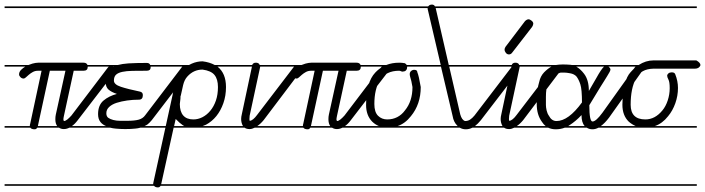

<svg xmlns="http://www.w3.org/2000/svg" viewBox="-20 -570 3070 836"><path d="M385 -280H362V-279Q362 -262 344 -262H301L258 -64Q256 -55 256 -49Q256 -47 258 -43Q265 -43 273.5 -50Q282 -57 291 -67L449 -275Q455 -283 462 -283Q469 -283 475.5 -277.5Q482 -272 482 -266Q482 -258 478 -254L318 -46Q306 -30 293 -21H385V-14H282Q270 -8 258 -8Q246 -8 237 -14H142Q138 -7 131 -7Q117 -7 112 -14H0V-21H110V-23Q110 -28 111 -29L161 -262H146Q133 -262 123 -256.5Q113 -251 105.5 -244.5Q98 -238 92.5 -233Q87 -228 83 -228Q75 -228 69 -234Q63 -240 63 -246Q63 -257 72 -266Q80 -274 90 -280H0V-287H104Q112 -290 121 -293Q136 -297 146 -297H344Q357 -297 361 -287H385ZM197 -262 145 -22V-21H229Q221 -32 221 -51Q221 -62 223 -71L265 -262ZM385 239H0V232H385ZM385 -535H0V-542H385Z M707 -280H636V-279Q636 -269 631.5 -265.5Q627 -262 619 -262Q583 -262 556.5 -261.5Q530 -261 512 -257Q494 -253 485 -244.5Q476 -236 476 -219Q476 -202 506.5 -192Q537 -182 590 -171Q602 -168 602 -156Q602 -136 585 -136Q559 -136 534 -132.5Q509 -129 488.5 -122.5Q468 -116 455.5 -104.5Q443 -93 443 -77Q443 -63 451.5 -57Q460 -51 473.5 -47.5Q487 -44 503 -44H534Q566 -44 584 -49Q602 -54 612 -68L772 -278Q778 -286 785 -286Q792 -286 798.5 -280Q805 -274 805 -267Q805 -260 801 -256L641 -47Q632 -36 622 -28Q616 -24 609 -21H707V-14H591Q581 -11 568 -10Q550 -8 525 -8Q505 -8 484 -10Q472 -11 460 -14H385V-21H442Q427 -27 418 -38Q407 -51 407 -73Q407 -112 430.5 -132Q454 -152 489 -161Q465 -169 452.5 -180Q440 -191 440 -213Q440 -243 450 -259Q459 -272 475 -280H385V-287H493Q512 -292 539 -294Q573 -296 619 -296Q631 -296 634 -287H707ZM707 -535H385V-542H707ZM707 239H385V232H707Z M1012 -280H927Q964 -251 964 -191Q964 -153 952.5 -120.5Q941 -88 922 -64.5Q903 -41 877 -27Q870 -24 862 -21H1012V-14H829H822H736L682 231Q679 246 668 246Q658 246 652.5 241Q647 236 647 229Q647 226 648 224L732 -159V-161Q739 -191 748 -219.5Q757 -248 775 -266Q783 -274 792 -280H706V-287H803L815 -293Q838 -303 862 -303Q893 -299 915 -287H1012ZM767 -153 766 -152V-150Q766 -139 764.5 -130.5Q763 -122 763 -117Q763 -84 778 -67Q793 -50 822 -50Q842 -50 861 -59.5Q880 -69 895.5 -87.5Q911 -106 920 -132Q929 -158 929 -191Q929 -225 914 -243.5Q899 -262 862 -267Q823 -267 796 -237Q783 -223 777.5 -200Q772 -177 767 -153ZM1012 -535H706V-542H1012ZM1012 239H706V232H1012ZM777 -24Q761 -35 745 -52L738 -21H783Q780 -22 777 -24Z M1189 -280H1113Q1113 -279 1112.5 -277.5Q1112 -276 1112 -275L1067 -66Q1066 -57 1066 -51Q1066 -48 1067 -44Q1074 -44 1082.5 -51Q1091 -58 1099 -69L1258 -277Q1264 -285 1271 -285Q1278 -285 1284.5 -279Q1291 -273 1291 -266Q1291 -260 1286 -256L1128 -47Q1114 -30 1100 -21H1189V-14H1089Q1077 -8 1067 -8Q1053 -8 1045 -14H1012V-21H1038Q1030 -35 1030 -52Q1030 -61 1033 -73L1077 -280H1012V-287H1078Q1082 -297 1094 -297Q1103 -297 1108 -292Q1110 -289 1111 -287H1189ZM1189 -535H1012V-542H1189ZM1189 239H1012V232H1189Z M1574 -280H1551V-279Q1551 -262 1533 -262H1490L1447 -64Q1445 -55 1445 -49Q1445 -47 1447 -43Q1454 -43 1462.5 -50Q1471 -57 1480 -67L1638 -275Q1644 -283 1651 -283Q1658 -283 1664.5 -277.5Q1671 -272 1671 -266Q1671 -258 1667 -254L1507 -46Q1495 -30 1482 -21H1574V-14H1471Q1459 -8 1447 -8Q1435 -8 1426 -14H1331Q1327 -7 1320 -7Q1306 -7 1301 -14H1189V-21H1299V-23Q1299 -28 1300 -29L1350 -262H1335Q1322 -262 1312 -256.5Q1302 -251 1294.5 -244.5Q1287 -238 1281.5 -233Q1276 -228 1272 -228Q1264 -228 1258 -234Q1252 -240 1252 -246Q1252 -257 1261 -266Q1269 -274 1279 -280H1189V-287H1293Q1301 -290 1310 -293Q1325 -297 1335 -297H1533Q1546 -297 1550 -287H1574ZM1386 -262 1334 -22V-21H1418Q1410 -32 1410 -51Q1410 -62 1412 -71L1454 -262ZM1574 239H1189V232H1574ZM1574 -535H1189V-542H1574Z M1836 -280H1753Q1753 -270 1748.5 -264.5Q1744 -259 1737 -259Q1735 -258 1734 -258Q1731 -258 1728 -259Q1722 -262 1718 -262Q1661 -262 1634 -221Q1610 -181 1610 -117Q1610 -82 1626 -66Q1642 -50 1666 -50Q1690 -50 1709.5 -60Q1729 -70 1743 -89Q1776 -129 1776 -191L1771 -217Q1768 -228 1766 -235Q1764 -242 1764 -248Q1764 -254 1768 -259Q1775 -266 1783 -266Q1797 -266 1797 -256Q1804 -239 1812 -191Q1812 -116 1769 -64Q1744 -32 1711 -21H1836V-14H1676H1670H1663H1574V-21H1630Q1613 -28 1600 -41Q1574 -68 1574 -113Q1574 -212 1614 -254Q1629 -270 1647 -280H1574V-287H1662Q1687 -297 1718 -297H1719Q1731 -297 1740 -295H1742Q1748 -292 1751 -287H1836ZM1836 -535H1574V-542H1836ZM1836 239H1574V232H1836Z M2142 -535H1877L1934 -287H2142V-280H1936L1984 -72Q1991 -47 2005 -43Q2017 -43 2026.5 -49Q2036 -55 2046 -67L2205 -275Q2211 -283 2218 -283Q2224 -283 2231 -277.5Q2238 -272 2238 -266Q2238 -259 2233 -254L2074 -47Q2061 -31 2048 -21H2142V-14H2037Q2023 -7 2008 -7Q1994 -7 1982 -14H1836V-21H1973L1971 -23Q1955 -39 1951 -64L1900 -280H1836V-287H1899L1843 -527Q1842 -529 1842 -533V-535H1836V-542H1844Q1845 -543 1846 -544Q1851 -550 1861 -550Q1870 -550 1874 -542H2142ZM2142 239H1836V232H2142Z M2319 -280H2243Q2243 -279 2242.5 -277.5Q2242 -276 2242 -275L2197 -66Q2196 -57 2196 -51Q2196 -48 2197 -44Q2204 -44 2212.5 -51Q2221 -58 2229 -69L2388 -277Q2394 -285 2401 -285Q2408 -285 2414.5 -279Q2421 -273 2421 -266Q2421 -260 2416 -256L2258 -47Q2244 -30 2230 -21H2319V-14H2219Q2207 -8 2197 -8Q2183 -8 2175 -14H2142V-21H2168Q2160 -35 2160 -52Q2160 -61 2163 -73L2207 -280H2142V-287H2208Q2212 -297 2224 -297Q2233 -297 2238 -292Q2240 -289 2241 -287H2319ZM2211 -342Q2205 -333 2196 -333Q2188 -333 2182.5 -340Q2177 -347 2177 -354Q2177 -360 2181 -366L2266 -478Q2270 -482 2274 -484Q2278 -486 2281 -486Q2287 -486 2294.5 -480Q2302 -474 2302 -467Q2302 -461 2297 -453ZM2319 239H2142V232H2319ZM2319 -535H2142V-542H2319Z M2679 -14H2586Q2572 -7 2560 -7Q2546 -7 2535 -14H2439Q2420 -7 2400 -7Q2382 -7 2367 -14H2319V-21H2356Q2347 -28 2340 -39Q2317 -70 2317 -117Q2317 -181 2328 -214Q2333 -238 2349 -255Q2366 -272 2381 -280H2319V-287H2400H2401Q2425 -291 2463 -288Q2466 -287 2470 -287H2679V-280H2629Q2631 -279 2632 -278Q2638 -272 2638 -267.5Q2638 -263 2634 -256Q2630 -249 2624 -239L2611 -218Q2604 -206 2594 -191L2546 -112Q2546 -41 2560 -41Q2575 -41 2603 -79L2743 -275Q2748 -283 2756 -283Q2764 -283 2770 -277.5Q2776 -272 2776 -266Q2776 -261 2772 -255L2632 -58Q2614 -34 2596 -21H2679ZM2403 -43Q2455 -43 2514 -124Q2514 -181 2507 -202.5Q2500 -224 2490 -237Q2480 -248 2462 -251Q2447 -254 2435 -254H2422Q2417 -254 2391 -240Q2357 -221 2357 -148V-113Q2357 -103 2360 -89.5Q2363 -76 2370 -66Q2382 -43 2403 -43ZM2523 -249Q2544 -222 2544 -174L2577 -231Q2598 -269 2610 -280H2489Q2507 -270 2523 -249ZM2679 239H2319V232H2679ZM2679 -535H2319V-542H2679ZM2512 -69Q2488 -43 2460 -25Q2457 -23 2454 -21H2527H2526Q2512 -36 2512 -69Z M3014 -14H2796H2790H2679V-21H2748Q2732 -28 2718 -40Q2690 -67 2690 -114Q2692 -220 2726 -256Q2738 -270 2751 -280H2679V-287H2761Q2792 -307 2825 -307H3012Q3030 -297 3030 -286Q3024 -271 3006 -271H2825Q2770 -270 2749 -228Q2726 -185 2726 -114Q2726 -50 2790 -50Q2832 -50 2864 -89Q2879 -107 2887.5 -133Q2896 -159 2896 -186Q2896 -213 2890.5 -223.5Q2885 -234 2885 -240Q2885 -246 2890.5 -250.5Q2896 -255 2905 -255Q2917 -255 2920 -247Q2932 -217 2932 -187Q2932 -153 2920.5 -120.5Q2909 -88 2889 -64Q2864 -32 2831 -21H3014ZM3014 -535H2679V-542H3014ZM3014 239H2679V232H3014Z"/></svg>

Font: Gruenewald VA 1. Klasse
Style: Regular
Weight: 400
Designer: Peter Wiegel
Foundry: Peter Wiegel, nach dem Schriftentwurf von Dr. H. Gr¸newald
Version: Version 0.007